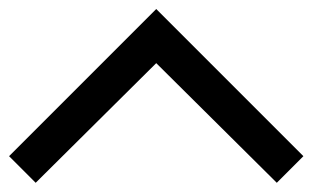

<svg xmlns="http://www.w3.org/2000/svg" viewBox="-20 -558 688 423"><path d="M648.4 -213.9 324.2 -538.1 0 -213.9 58.6 -155.3 324.2 -418.9 589.8 -155.3Z"/></svg>

Font: CaskaydiaCove Nerd Font
Style: Bold
Weight: 700
Designer: Aaron Bell
Foundry: Saja Typeworks
Version: Version 2111.1;Nerd Fonts 2.3.0